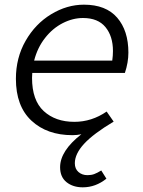

<svg xmlns="http://www.w3.org/2000/svg" viewBox="-20 -565 610 821"><path d="M237 150Q237 80 328 9Q309 13 290 13Q181 13 114.5 -49Q48 -111 48 -228Q48 -318 89.5 -390.5Q131 -463 198.5 -504Q266 -545 339 -545Q433 -545 481 -489.5Q529 -434 529 -340Q529 -298 514 -253H118Q117 -245 117 -232Q117 -136 167 -90Q217 -44 298 -44Q372 -44 436 -88L466 -45Q379 7 339.5 50Q300 93 300 133Q300 157 315.5 170.5Q331 184 354 184Q370 184 382.5 179.5Q395 175 413 164L435 199Q389 236 334 236Q292 236 264.5 214Q237 192 237 150ZM460 -306Q463 -327 463 -347Q463 -410 431 -449Q399 -488 335 -488Q291 -488 248 -466Q205 -444 172.5 -402.5Q140 -361 126 -306Z"/></svg>

Font: Nebula Sans Book
Style: Regular
Weight: 400
Italic angle: -9°
Designer: Paul D. Hunt for Adobe (as Source Sans)
Foundry: Nebula Entertainment & Broadcasting LLC
Version: Version 1.010